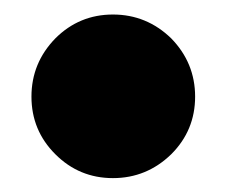

<svg xmlns="http://www.w3.org/2000/svg" viewBox="-20 -457 320 271"><path d="M58.1 -402.8Q24.4 -368.2 24.4 -320.6Q24.4 -272.9 58.1 -239.3Q91.8 -205.6 139.4 -205.6Q187 -205.6 221.7 -239.3Q255.4 -272.9 255.4 -320.6Q255.4 -368.2 221.7 -402.8Q187 -436.5 139.4 -436.5Q91.8 -436.5 58.1 -402.8Z"/></svg>

Font: Friends & Family
Style: Regular
Weight: 400
Designer: Sarang Kulkarni, Maithili Shingre, Noopur Datye
Foundry: Ek Type
Version: Version 1.000;hotconv 1.0.117;makeotfexe 2.5.65602